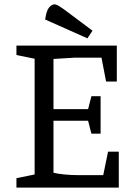

<svg xmlns="http://www.w3.org/2000/svg" viewBox="-20 -856 612 876"><path d="M55 0V-43L138 -60V-588L55 -605V-648H513V-484H464L443 -593H322L224 -587V-358H382L397 -417H439V-246H397L382 -305H224V-68Q243 -63 274 -60Q305 -57 334 -57H451L473 -164H522V0ZM379 -681 186 -767Q189 -790 195 -805.5Q201 -821 210.5 -828.5Q220 -836 228 -836Q237 -836 247.5 -829.5Q258 -823 271 -814L402 -716Z"/></svg>

Font: Faustina
Style: Regular
Weight: 400
Designer: Alfonso Garcia
Foundry: http://www.omnibus-type.com
Version: Version 1.200